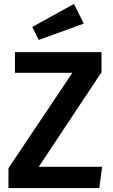

<svg xmlns="http://www.w3.org/2000/svg" viewBox="-20 -956 574 976"><path d="M356 -936 406 -836 177 -753 144 -819ZM496 -691V-589L177 -108H499L485 0H23V-101L348 -586H56V-691Z"/></svg>

Font: FiraGO Medium
Style: Regular
Weight: 500
Designer: bBox Type
Foundry: bBox Type GmbH
Version: Version 1.001;PS 001.001;hotconv 1.0.88;makeotf.lib2.5.64775